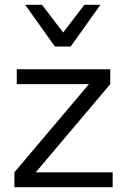

<svg xmlns="http://www.w3.org/2000/svg" viewBox="-20 -781 528 801"><path d="M450 0H40V-62L351 -430H50V-492H440V-430L129 -62H450ZM85 -761H155L276 -603H211L332 -761H399L275 -587H209Z"/></svg>

Font: Wix Madefor Display
Style: Regular
Weight: 400
Designer: Dalton Maag Ltd
Foundry: Dalton Maag Ltd
Version: Version 3.100